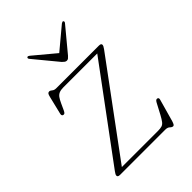

<svg xmlns="http://www.w3.org/2000/svg" viewBox="-198 -733 834 834"><g transform="rotate(-45 219.0 -316.5)"><path d="M387 -435 75 -12 61 -18.5H301Q316.5 -18.5 325.5 -21.2Q334.5 -24 341.5 -33Q348.5 -42 358 -59.5L385 -110.5Q388.5 -116.5 391.2 -118.5Q394 -120.5 397 -120.5Q402 -120.5 404 -117.2Q406 -114 404.5 -108.5L375.5 -5Q372 6 369.2 10Q366.5 14 363 14Q356.5 14 349.2 7Q342 0 328.5 0H51Q42.5 0 39.5 -2.5Q36.5 -5 36.5 -8.5Q36.5 -12 38.5 -16.2Q40.5 -20.5 45.5 -27L355 -445.5L359 -443H145Q129.5 -443 119.8 -439Q110 -435 103.2 -426Q96.5 -417 89 -400.5L75 -370Q71.5 -363 68.8 -360.5Q66 -358 62.5 -358Q57.5 -358 55 -361.5Q52.5 -365 54 -371L74 -453.5Q77 -466.5 80.2 -470.2Q83.5 -474 88.5 -474Q95 -474 101.5 -468Q108 -462 120.5 -462H382Q390 -462 393 -459.8Q396 -457.5 396 -453.5Q396 -450.5 394 -446.2Q392 -442 387 -435ZM238.5 -560 138.5 -643.5Q135 -646 132.5 -647Q130 -648 127 -646Q125 -644.5 125 -641.5Q125 -638.5 128 -635L218 -526Q223.5 -520.5 228 -517.2Q232.5 -514 238 -514Q243.5 -514 247.5 -517.2Q251.5 -520.5 256.5 -526L347 -635Q350 -638.5 350 -641.5Q350 -644.5 348 -646Q346 -648 343 -647Q340 -646 336.5 -643.5L236.5 -560Z"/></g></svg>

Font: Fraunces Thin
Style: Regular
Weight: 250
Version: Version 1.000;[b76b70a41]